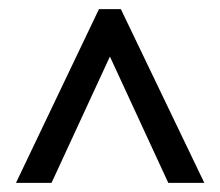

<svg xmlns="http://www.w3.org/2000/svg" viewBox="-20 -733 482 421"><path d="M15 -332H93L221 -609L349 -332H428L245 -713H197Z"/></svg>

Font: Noto Sans Arabic UI XCn
Style: Regular
Weight: 400
Width: 2
Designer: Monotype Design Team, Nadine Chahine and Nizar Qandah
Foundry: Monotype Imaging Inc.
Version: Version 2.010